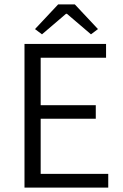

<svg xmlns="http://www.w3.org/2000/svg" viewBox="-20 -858 564 878"><path d="M92 0V-657H465V-594H166V-377H418V-315H166V-63H475V0ZM172 -701 140 -725 246 -838H322L428 -725L396 -701L286 -795H282Z"/></svg>

Font: Assistant ExtraLight
Style: Regular
Weight: 400
Version: Version 3.000